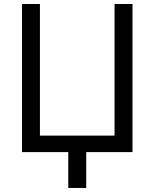

<svg xmlns="http://www.w3.org/2000/svg" viewBox="-20 -747 759 943"><path d="M403.4 176.1H315.3V0H88.1V-727.3H176.1V-81H542.6V-727.3H630.7V0H403.4Z"/></svg>

Font: Linik Sans
Style: Regular
Weight: 400
Designer: Rasmus Andersson (font), Marc Monis (original base), Kil Hyung-jin (Pretendard portions), Cristiano Sobral (main changes
Foundry: rsms
Version: Version 3.018;May 31, 2022;FontCreator 14.0.0.2814 64-bit; t